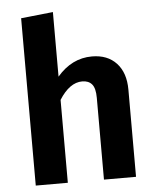

<svg xmlns="http://www.w3.org/2000/svg" viewBox="-54 -801 686 847"><g transform="rotate(-5 289.5 -378.0)"><path d="M366 -546Q435 -546 474.5 -503.5Q514 -461 514 -386V0H372V-362Q372 -405 357 -422.5Q342 -440 314 -440Q258 -440 212 -367V0H70V-741L212 -756V-470Q277 -546 366 -546Z"/></g></svg>

Font: FiraSans
Style: Regular
Weight: 600
Designer: Carrois Corporate & Edenspiekermann AG
Foundry: Carrois Corporate GbR & Edenspiekermann AG
Version: Version 3.106;PS 003.106;hotconv 1.0.70;makeotf.lib2.5.58329